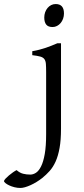

<svg xmlns="http://www.w3.org/2000/svg" viewBox="-137 -682 416 946"><path d="M163.6 -48.3Q163.6 7.8 156.5 47.1Q149.4 86.4 137 114Q124.5 141.6 107.4 160.6Q90.3 179.7 70.8 195.3Q57.6 205.6 43 214.6Q28.3 223.6 13.7 230.2Q-1 236.8 -13.9 240.5Q-26.9 244.1 -36.1 244.1Q-51.3 244.1 -65.7 240.5Q-80.1 236.8 -91.6 231.4Q-103 226.1 -110.1 220.2Q-117.2 214.4 -117.2 210.4Q-117.2 206.1 -110.1 198.5Q-103 190.9 -93.3 182.6Q-83.5 174.3 -73 167Q-62.5 159.7 -55.2 156.2Q-39.6 169.9 -22.9 174.1Q-6.3 178.2 12.2 178.2Q26.4 178.2 40.3 169.2Q54.2 160.2 65.4 137.7Q76.7 115.2 83.5 76.7Q90.3 38.1 90.3 -21V-327.1Q90.3 -352.1 89.1 -367.2Q87.9 -382.3 81.5 -390.9Q75.2 -399.4 61.3 -403.3Q47.4 -407.2 22 -410.2V-429.7Q42.5 -433.1 58.3 -437.5Q74.2 -441.9 88.6 -446.5Q103 -451.2 116.5 -456.8Q129.9 -462.4 145.5 -468.8H163.6ZM178.2 -615.7Q178.2 -602.1 173.8 -589.8Q169.4 -577.6 161.9 -568.6Q154.3 -559.6 144 -554.2Q133.8 -548.8 122.1 -548.8Q100.1 -548.8 90.6 -561Q81.1 -573.2 81.1 -595.7Q81.1 -609.4 85.4 -621.6Q89.8 -633.8 97.4 -642.8Q105 -651.9 115.2 -657Q125.5 -662.1 137.2 -662.1Q178.2 -662.1 178.2 -615.7Z"/></svg>

Font: Gentium Plus
Style: Regular
Weight: 400
Designer: J. Victor Gaultney, Annie Olsen, Iska Routamaa
Foundry: SIL International
Version: Version 1.510